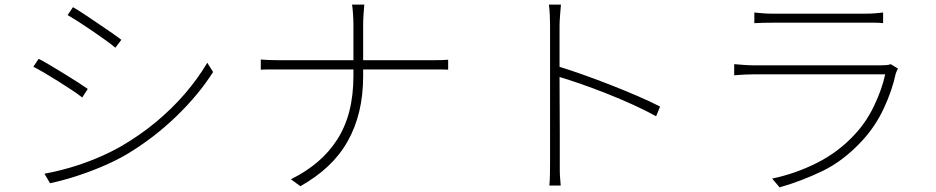

<svg xmlns="http://www.w3.org/2000/svg" viewBox="-20 -781 4040 829"><path d="M295 -750Q315 -739 344 -719.5Q373 -700 405 -678.5Q437 -657 463.5 -638.5Q490 -620 504 -609L478 -575Q463 -588 436.5 -607Q410 -626 379.5 -647Q349 -668 320 -686.5Q291 -705 272 -716ZM172 -31Q227 -41 285 -58Q343 -75 400 -99Q457 -123 504 -150Q586 -198 654.5 -255Q723 -312 778.5 -376.5Q834 -441 875 -510L900 -470Q838 -372 740.5 -278Q643 -184 526 -114Q476 -85 417.5 -60.5Q359 -36 302 -18Q245 0 196 10ZM147 -527Q167 -517 197 -499Q227 -481 259 -461.5Q291 -442 318 -424.5Q345 -407 359 -397L335 -360Q319 -373 292 -391Q265 -409 234 -428.5Q203 -448 174 -465Q145 -482 124 -493Z M1506 -675Q1506 -696 1504 -724Q1502 -752 1500 -761H1553Q1552 -752 1550 -724Q1548 -696 1548 -675Q1548 -646 1548 -605Q1548 -564 1548 -523Q1548 -482 1548 -454Q1548 -370 1531 -299.5Q1514 -229 1480.5 -170Q1447 -111 1396.5 -63.5Q1346 -16 1277 23L1236 -7Q1301 -39 1351 -81.5Q1401 -124 1436 -178.5Q1471 -233 1488.5 -301.5Q1506 -370 1506 -454Q1506 -481 1506 -522Q1506 -563 1506 -604.5Q1506 -646 1506 -675ZM1106 -524Q1115 -523 1137.5 -522Q1160 -521 1184 -521Q1193 -521 1231.5 -521Q1270 -521 1327 -521Q1384 -521 1450.5 -521Q1517 -521 1583.5 -521Q1650 -521 1706.5 -521Q1763 -521 1800.5 -521Q1838 -521 1846 -521Q1864 -521 1885.5 -521.5Q1907 -522 1915 -523V-480Q1907 -481 1885 -481Q1863 -481 1845 -481Q1837 -481 1799.5 -481Q1762 -481 1705.5 -481Q1649 -481 1583 -481Q1517 -481 1450.5 -481Q1384 -481 1327.5 -481Q1271 -481 1232.5 -481Q1194 -481 1185 -481Q1160 -481 1137.5 -481Q1115 -481 1106 -480Z M2355 -83Q2355 -93 2355 -133.5Q2355 -174 2355 -233.5Q2355 -293 2355 -359.5Q2355 -426 2355 -489Q2355 -552 2355 -600Q2355 -648 2355 -669Q2355 -686 2354 -713Q2353 -740 2350 -761H2402Q2400 -741 2398 -713Q2396 -685 2396 -669Q2396 -621 2396 -561Q2396 -501 2396 -437.5Q2396 -374 2396.5 -313.5Q2397 -253 2397 -203.5Q2397 -154 2397 -121.5Q2397 -89 2397 -83Q2397 -65 2397 -46.5Q2397 -28 2398.5 -11Q2400 6 2401 20H2352Q2354 0 2354.5 -28Q2355 -56 2355 -83ZM2388 -495Q2437 -480 2495 -459.5Q2553 -439 2613 -415.5Q2673 -392 2729 -368Q2785 -344 2830 -321L2813 -279Q2770 -303 2714 -328.5Q2658 -354 2598.5 -377.5Q2539 -401 2484 -420Q2429 -439 2388 -451Z M3237 -727Q3257 -725 3275 -723.5Q3293 -722 3315 -722Q3329 -722 3368.5 -722Q3408 -722 3459.5 -722Q3511 -722 3563 -722Q3615 -722 3657 -722Q3699 -722 3716 -722Q3740 -722 3758.5 -723.5Q3777 -725 3793 -727V-681Q3777 -683 3758 -683Q3739 -683 3715 -683Q3698 -683 3657.5 -683Q3617 -683 3565.5 -683Q3514 -683 3462 -683Q3410 -683 3370.5 -683Q3331 -683 3315 -683Q3294 -683 3275.5 -682.5Q3257 -682 3237 -681ZM3857 -485Q3855 -480 3852 -474.5Q3849 -469 3848 -465Q3832 -390 3796 -313Q3760 -236 3704 -175Q3623 -87 3532 -43Q3441 1 3346 28L3314 -10Q3415 -31 3508 -78Q3601 -125 3670 -200Q3720 -253 3754 -324Q3788 -395 3802 -460Q3792 -460 3757.5 -460Q3723 -460 3674.5 -460Q3626 -460 3569.5 -460Q3513 -460 3457 -460Q3401 -460 3353 -460Q3305 -460 3273 -460Q3241 -460 3233 -460Q3216 -460 3195 -459Q3174 -458 3150 -456V-504Q3174 -502 3194.5 -500.5Q3215 -499 3233 -499Q3240 -499 3271.5 -499Q3303 -499 3350.5 -499Q3398 -499 3452.5 -499Q3507 -499 3562.5 -499Q3618 -499 3665.5 -499Q3713 -499 3745 -499Q3777 -499 3785 -499Q3797 -499 3808 -500Q3819 -501 3826 -504Z"/></svg>

Font: Noto Sans JP ExtraLight
Style: Regular
Weight: 250
Designer: Ryoko NISHIZUKA  (kana, bopomofo & ideographs); Paul D. Hunt (Latin, Greek & Cyrillic); Sandoll Communications , Soo-you
Foundry: Adobe
Version: Version 2.004-H2;hotconv 1.0.118;makeotfexe 2.5.65603